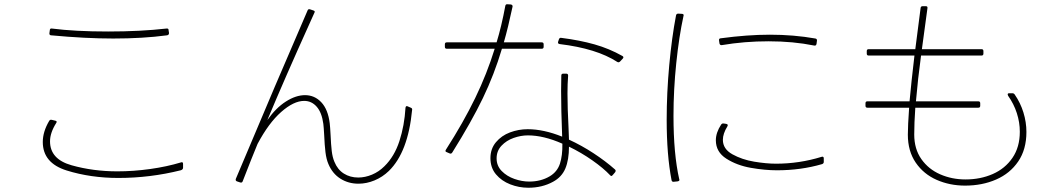

<svg xmlns="http://www.w3.org/2000/svg" viewBox="-20 -836 4980 902"><path d="M212 -679 214 -694Q214 -698 216.5 -700.5Q219 -703 223 -702Q332 -688 488 -688Q640 -688 763 -702H765Q772 -702 772 -694L774 -681Q774 -671 764 -670Q651 -655 512 -655Q382 -655 221 -670Q212 -670 212 -679ZM829 -36Q685 0 536 0Q406 0 293.5 -35Q181 -70 181 -169Q181 -217 211 -268Q215 -275 223 -273L240 -269Q250 -267 244 -258Q215 -212 215 -172Q215 -88 316.5 -59.5Q418 -31 531 -31Q607 -31 685.5 -42Q764 -53 830 -73L834 -74Q840 -74 840 -66V-47Q839 -39 829 -36Z M1120 16Q1117 24 1108 21L1093 16Q1085 13 1088 4Q1286 -467 1425 -787Q1428 -795 1437 -792L1452 -787Q1462 -784 1457 -776L1435 -727Q1318 -468 1236 -272Q1276 -329 1323 -359Q1370 -389 1413 -389Q1458 -389 1489.5 -355.5Q1521 -322 1529 -257Q1531 -241 1533 -203Q1535 -156 1538.5 -126.5Q1542 -97 1551 -76Q1566 -39 1595.5 -20.5Q1625 -2 1663 -2Q1695 -2 1727.5 -15.5Q1760 -29 1786 -55Q1833 -101 1856.5 -173.5Q1880 -246 1885 -330Q1887 -341 1896 -336L1910 -330Q1918 -327 1916 -319Q1897 -121 1807 -33Q1777 -4 1739.5 11.5Q1702 27 1664 27Q1617 27 1579.5 3.5Q1542 -20 1523 -65Q1513 -88 1509 -121Q1505 -154 1503 -201Q1501 -238 1499 -254Q1492 -307 1468 -334.5Q1444 -362 1409 -362Q1360 -362 1301 -310Q1242 -258 1190 -160Q1165 -100 1120 16Z M2070 -616V-628Q2070 -637 2079 -637H2313Q2336 -712 2354 -809Q2356 -817 2364 -816L2380 -815Q2389 -813 2388 -805Q2367 -706 2347 -637H2525Q2534 -637 2534 -628V-616Q2534 -607 2525 -607H2338Q2302 -486 2248.5 -375Q2195 -264 2105 -120Q2100 -112 2093 -115L2079 -121Q2069 -124 2075 -133Q2157 -261 2212.5 -375.5Q2268 -490 2304 -607H2079Q2070 -607 2070 -616ZM2602 -640 2606 -652Q2609 -660 2618 -658Q2704 -647 2773 -627.5Q2842 -608 2904 -573Q2908 -571 2908.5 -567.5Q2909 -564 2906 -561L2893 -547Q2887 -541 2880 -545Q2783 -608 2609 -629Q2599 -631 2602 -640ZM2616 -409Q2616 -459 2617 -481Q2617 -490 2626 -490H2640Q2649 -490 2649 -481Q2646 -442 2646 -397Q2646 -329 2651 -234L2653 -180Q2712 -153 2768.5 -116Q2825 -79 2869 -40Q2875 -35 2870 -27L2858 -13Q2854 -9 2852 -9Q2850 -9 2846 -13Q2815 -46 2763 -82.5Q2711 -119 2653 -147Q2653 -85 2636 -44.5Q2619 -4 2578 18Q2527 46 2462 46Q2418 46 2377 30Q2336 14 2310 -17Q2284 -48 2284 -93Q2284 -137 2310 -168Q2336 -199 2376 -214Q2416 -229 2459 -229Q2534 -229 2621 -194Q2616 -322 2616 -409ZM2460 -200Q2427 -200 2393 -188Q2359 -176 2336 -151.5Q2313 -127 2313 -92Q2313 -57 2337 -32.5Q2361 -8 2396.5 4.5Q2432 17 2466 17Q2521 17 2563 -8Q2598 -29 2610.5 -67Q2623 -105 2622 -161Q2534 -200 2460 -200Z M3143 18Q3137 18 3135 11Q3112 -108 3112 -273Q3112 -399 3124 -529.5Q3136 -660 3156 -764Q3158 -772 3166 -772L3183 -771Q3188 -771 3190.5 -768.5Q3193 -766 3191 -761Q3170 -665 3157 -539.5Q3144 -414 3144 -292Q3144 -113 3171 6L3172 9Q3172 14 3164 16L3145 18ZM3358 -649Q3358 -655 3365 -656Q3491 -673 3597 -673Q3709 -673 3811 -655Q3819 -653 3818 -645L3816 -630Q3814 -620 3805 -622Q3706 -642 3591 -642Q3477 -642 3371 -624H3369Q3362 -624 3360 -632L3358 -646ZM3630 -36Q3573 -36 3507.5 -47.5Q3442 -59 3392.5 -90.5Q3343 -122 3343 -177Q3343 -213 3368 -251Q3373 -257 3379 -256L3392 -254Q3397 -253 3398.5 -250Q3400 -247 3397 -242Q3376 -208 3376 -179Q3376 -136 3421 -111Q3466 -86 3523 -76.5Q3580 -67 3626 -67Q3735 -67 3839 -99L3843 -100Q3850 -100 3850 -92V-75Q3850 -68 3842 -65Q3743 -36 3630 -36Z M4046 -339V-351Q4046 -360 4055 -360H4253Q4261 -448 4276 -575H4061Q4052 -575 4052 -584V-596Q4052 -605 4061 -605H4280L4305 -799Q4306 -807 4315 -807H4329Q4339 -807 4337 -797L4311 -605H4591Q4600 -605 4600 -596V-584Q4600 -575 4591 -575H4307Q4292 -465 4283 -360H4576Q4585 -360 4585 -351V-339Q4585 -330 4576 -330H4280Q4275 -258 4275 -204Q4275 -136 4308.5 -88.5Q4342 -41 4397 -17Q4452 7 4516 7Q4586 7 4644 -18.5Q4702 -44 4736.5 -94.5Q4771 -145 4771 -217Q4771 -261 4757 -304.5Q4743 -348 4716 -386L4714 -392Q4714 -398 4721 -398H4736Q4743 -398 4747 -392Q4774 -353 4788 -307.5Q4802 -262 4802 -216Q4802 -134 4763.5 -77.5Q4725 -21 4659.5 7.5Q4594 36 4514 36Q4442 36 4380.5 9Q4319 -18 4282 -72Q4245 -126 4245 -203Q4245 -246 4251 -330H4055Q4046 -330 4046 -339Z"/></svg>

Font: LINE Seed JP_TTF Thin
Style: Regular
Weight: 250
Designer: LY Corporation & Fontrix & Fontworks
Version: Version 1.008